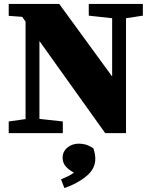

<svg xmlns="http://www.w3.org/2000/svg" viewBox="-20 -672 765 969"><path d="M428 -593V-652H701V-593L616 -580V0H511L179 -465V-72L297 -59V0H24V-59L109 -71V-563L92 -587L24 -592V-652H279L546 -286V-580ZM461 130Q461 180 415.5 217.5Q370 255 305 277L288 233Q308 225 324 217Q340 209 353 199Q326 185 311 167Q296 149 296 124Q296 93 320 73Q344 53 378 53Q396 53 412 57.5Q428 62 451 76Q461 105 461 130Z"/></svg>

Font: Source Serif Pro Black
Style: Regular
Weight: 900
Designer: Frank Grießhammer
Foundry: Adobe Systems Incorporated
Version: Version 3.001;hotconv 1.0.111;makeotfexe 2.5.65597